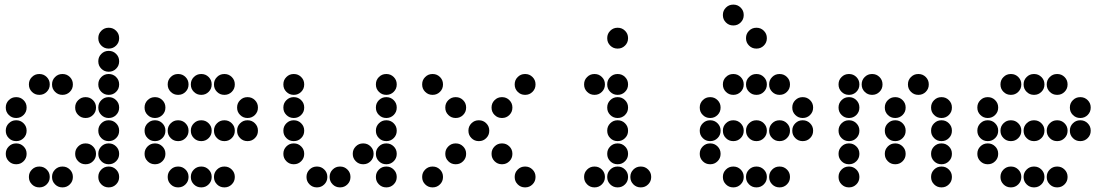

<svg xmlns="http://www.w3.org/2000/svg" viewBox="-20 -815 4840 830"><path d="M449 -695Q431 -695 418 -682Q405 -669 405 -651V-649Q405 -631 418 -618Q431 -605 449 -605H451Q469 -605 482 -618Q495 -631 495 -649V-651Q495 -669 482 -682Q469 -695 451 -695ZM449 -595Q431 -595 418 -582Q405 -569 405 -551V-549Q405 -531 418 -518Q431 -505 449 -505H451Q469 -505 482 -518Q495 -531 495 -549V-551Q495 -569 482 -582Q469 -595 451 -595ZM149 -495Q131 -495 118 -482Q105 -469 105 -451V-449Q105 -431 118 -418Q131 -405 149 -405H151Q169 -405 182 -418Q195 -431 195 -449V-451Q195 -469 182 -482Q169 -495 151 -495ZM249 -495Q231 -495 218 -482Q205 -469 205 -451V-449Q205 -431 218 -418Q231 -405 249 -405H251Q269 -405 282 -418Q295 -431 295 -449V-451Q295 -469 282 -482Q269 -495 251 -495ZM449 -495Q431 -495 418 -482Q405 -469 405 -451V-449Q405 -431 418 -418Q431 -405 449 -405H451Q469 -405 482 -418Q495 -431 495 -449V-451Q495 -469 482 -482Q469 -495 451 -495ZM49 -395Q31 -395 18 -382Q5 -369 5 -351V-349Q5 -331 18 -318Q31 -305 49 -305H51Q69 -305 82 -318Q95 -331 95 -349V-351Q95 -369 82 -382Q69 -395 51 -395ZM349 -395Q331 -395 318 -382Q305 -369 305 -351V-349Q305 -331 318 -318Q331 -305 349 -305H351Q369 -305 382 -318Q395 -331 395 -349V-351Q395 -369 382 -382Q369 -395 351 -395ZM449 -395Q431 -395 418 -382Q405 -369 405 -351V-349Q405 -331 418 -318Q431 -305 449 -305H451Q469 -305 482 -318Q495 -331 495 -349V-351Q495 -369 482 -382Q469 -395 451 -395ZM49 -295Q31 -295 18 -282Q5 -269 5 -251V-249Q5 -231 18 -218Q31 -205 49 -205H51Q69 -205 82 -218Q95 -231 95 -249V-251Q95 -269 82 -282Q69 -295 51 -295ZM449 -295Q431 -295 418 -282Q405 -269 405 -251V-249Q405 -231 418 -218Q431 -205 449 -205H451Q469 -205 482 -218Q495 -231 495 -249V-251Q495 -269 482 -282Q469 -295 451 -295ZM49 -195Q31 -195 18 -182Q5 -169 5 -151V-149Q5 -131 18 -118Q31 -105 49 -105H51Q69 -105 82 -118Q95 -131 95 -149V-151Q95 -169 82 -182Q69 -195 51 -195ZM349 -195Q331 -195 318 -182Q305 -169 305 -151V-149Q305 -131 318 -118Q331 -105 349 -105H351Q369 -105 382 -118Q395 -131 395 -149V-151Q395 -169 382 -182Q369 -195 351 -195ZM449 -195Q431 -195 418 -182Q405 -169 405 -151V-149Q405 -131 418 -118Q431 -105 449 -105H451Q469 -105 482 -118Q495 -131 495 -149V-151Q495 -169 482 -182Q469 -195 451 -195ZM149 -95Q131 -95 118 -82Q105 -69 105 -51V-49Q105 -31 118 -18Q131 -5 149 -5H151Q169 -5 182 -18Q195 -31 195 -49V-51Q195 -69 182 -82Q169 -95 151 -95ZM249 -95Q231 -95 218 -82Q205 -69 205 -51V-49Q205 -31 218 -18Q231 -5 249 -5H251Q269 -5 282 -18Q295 -31 295 -49V-51Q295 -69 282 -82Q269 -95 251 -95ZM449 -95Q431 -95 418 -82Q405 -69 405 -51V-49Q405 -31 418 -18Q431 -5 449 -5H451Q469 -5 482 -18Q495 -31 495 -49V-51Q495 -69 482 -82Q469 -95 451 -95Z M749 -495Q731 -495 718 -482Q705 -469 705 -451V-449Q705 -431 718 -418Q731 -405 749 -405H751Q769 -405 782 -418Q795 -431 795 -449V-451Q795 -469 782 -482Q769 -495 751 -495ZM849 -495Q831 -495 818 -482Q805 -469 805 -451V-449Q805 -431 818 -418Q831 -405 849 -405H851Q869 -405 882 -418Q895 -431 895 -449V-451Q895 -469 882 -482Q869 -495 851 -495ZM949 -495Q931 -495 918 -482Q905 -469 905 -451V-449Q905 -431 918 -418Q931 -405 949 -405H951Q969 -405 982 -418Q995 -431 995 -449V-451Q995 -469 982 -482Q969 -495 951 -495ZM649 -395Q631 -395 618 -382Q605 -369 605 -351V-349Q605 -331 618 -318Q631 -305 649 -305H651Q669 -305 682 -318Q695 -331 695 -349V-351Q695 -369 682 -382Q669 -395 651 -395ZM1049 -395Q1031 -395 1018 -382Q1005 -369 1005 -351V-349Q1005 -331 1018 -318Q1031 -305 1049 -305H1051Q1069 -305 1082 -318Q1095 -331 1095 -349V-351Q1095 -369 1082 -382Q1069 -395 1051 -395ZM649 -295Q631 -295 618 -282Q605 -269 605 -251V-249Q605 -231 618 -218Q631 -205 649 -205H651Q669 -205 682 -218Q695 -231 695 -249V-251Q695 -269 682 -282Q669 -295 651 -295ZM749 -295Q731 -295 718 -282Q705 -269 705 -251V-249Q705 -231 718 -218Q731 -205 749 -205H751Q769 -205 782 -218Q795 -231 795 -249V-251Q795 -269 782 -282Q769 -295 751 -295ZM849 -295Q831 -295 818 -282Q805 -269 805 -251V-249Q805 -231 818 -218Q831 -205 849 -205H851Q869 -205 882 -218Q895 -231 895 -249V-251Q895 -269 882 -282Q869 -295 851 -295ZM949 -295Q931 -295 918 -282Q905 -269 905 -251V-249Q905 -231 918 -218Q931 -205 949 -205H951Q969 -205 982 -218Q995 -231 995 -249V-251Q995 -269 982 -282Q969 -295 951 -295ZM1049 -295Q1031 -295 1018 -282Q1005 -269 1005 -251V-249Q1005 -231 1018 -218Q1031 -205 1049 -205H1051Q1069 -205 1082 -218Q1095 -231 1095 -249V-251Q1095 -269 1082 -282Q1069 -295 1051 -295ZM649 -195Q631 -195 618 -182Q605 -169 605 -151V-149Q605 -131 618 -118Q631 -105 649 -105H651Q669 -105 682 -118Q695 -131 695 -149V-151Q695 -169 682 -182Q669 -195 651 -195ZM749 -95Q731 -95 718 -82Q705 -69 705 -51V-49Q705 -31 718 -18Q731 -5 749 -5H751Q769 -5 782 -18Q795 -31 795 -49V-51Q795 -69 782 -82Q769 -95 751 -95ZM849 -95Q831 -95 818 -82Q805 -69 805 -51V-49Q805 -31 818 -18Q831 -5 849 -5H851Q869 -5 882 -18Q895 -31 895 -49V-51Q895 -69 882 -82Q869 -95 851 -95ZM949 -95Q931 -95 918 -82Q905 -69 905 -51V-49Q905 -31 918 -18Q931 -5 949 -5H951Q969 -5 982 -18Q995 -31 995 -49V-51Q995 -69 982 -82Q969 -95 951 -95Z M1249 -495Q1231 -495 1218 -482Q1205 -469 1205 -451V-449Q1205 -431 1218 -418Q1231 -405 1249 -405H1251Q1269 -405 1282 -418Q1295 -431 1295 -449V-451Q1295 -469 1282 -482Q1269 -495 1251 -495ZM1649 -495Q1631 -495 1618 -482Q1605 -469 1605 -451V-449Q1605 -431 1618 -418Q1631 -405 1649 -405H1651Q1669 -405 1682 -418Q1695 -431 1695 -449V-451Q1695 -469 1682 -482Q1669 -495 1651 -495ZM1249 -395Q1231 -395 1218 -382Q1205 -369 1205 -351V-349Q1205 -331 1218 -318Q1231 -305 1249 -305H1251Q1269 -305 1282 -318Q1295 -331 1295 -349V-351Q1295 -369 1282 -382Q1269 -395 1251 -395ZM1649 -395Q1631 -395 1618 -382Q1605 -369 1605 -351V-349Q1605 -331 1618 -318Q1631 -305 1649 -305H1651Q1669 -305 1682 -318Q1695 -331 1695 -349V-351Q1695 -369 1682 -382Q1669 -395 1651 -395ZM1249 -295Q1231 -295 1218 -282Q1205 -269 1205 -251V-249Q1205 -231 1218 -218Q1231 -205 1249 -205H1251Q1269 -205 1282 -218Q1295 -231 1295 -249V-251Q1295 -269 1282 -282Q1269 -295 1251 -295ZM1649 -295Q1631 -295 1618 -282Q1605 -269 1605 -251V-249Q1605 -231 1618 -218Q1631 -205 1649 -205H1651Q1669 -205 1682 -218Q1695 -231 1695 -249V-251Q1695 -269 1682 -282Q1669 -295 1651 -295ZM1249 -195Q1231 -195 1218 -182Q1205 -169 1205 -151V-149Q1205 -131 1218 -118Q1231 -105 1249 -105H1251Q1269 -105 1282 -118Q1295 -131 1295 -149V-151Q1295 -169 1282 -182Q1269 -195 1251 -195ZM1549 -195Q1531 -195 1518 -182Q1505 -169 1505 -151V-149Q1505 -131 1518 -118Q1531 -105 1549 -105H1551Q1569 -105 1582 -118Q1595 -131 1595 -149V-151Q1595 -169 1582 -182Q1569 -195 1551 -195ZM1649 -195Q1631 -195 1618 -182Q1605 -169 1605 -151V-149Q1605 -131 1618 -118Q1631 -105 1649 -105H1651Q1669 -105 1682 -118Q1695 -131 1695 -149V-151Q1695 -169 1682 -182Q1669 -195 1651 -195ZM1349 -95Q1331 -95 1318 -82Q1305 -69 1305 -51V-49Q1305 -31 1318 -18Q1331 -5 1349 -5H1351Q1369 -5 1382 -18Q1395 -31 1395 -49V-51Q1395 -69 1382 -82Q1369 -95 1351 -95ZM1449 -95Q1431 -95 1418 -82Q1405 -69 1405 -51V-49Q1405 -31 1418 -18Q1431 -5 1449 -5H1451Q1469 -5 1482 -18Q1495 -31 1495 -49V-51Q1495 -69 1482 -82Q1469 -95 1451 -95ZM1649 -95Q1631 -95 1618 -82Q1605 -69 1605 -51V-49Q1605 -31 1618 -18Q1631 -5 1649 -5H1651Q1669 -5 1682 -18Q1695 -31 1695 -49V-51Q1695 -69 1682 -82Q1669 -95 1651 -95Z M1849 -495Q1831 -495 1818 -482Q1805 -469 1805 -451V-449Q1805 -431 1818 -418Q1831 -405 1849 -405H1851Q1869 -405 1882 -418Q1895 -431 1895 -449V-451Q1895 -469 1882 -482Q1869 -495 1851 -495ZM2249 -495Q2231 -495 2218 -482Q2205 -469 2205 -451V-449Q2205 -431 2218 -418Q2231 -405 2249 -405H2251Q2269 -405 2282 -418Q2295 -431 2295 -449V-451Q2295 -469 2282 -482Q2269 -495 2251 -495ZM1949 -395Q1931 -395 1918 -382Q1905 -369 1905 -351V-349Q1905 -331 1918 -318Q1931 -305 1949 -305H1951Q1969 -305 1982 -318Q1995 -331 1995 -349V-351Q1995 -369 1982 -382Q1969 -395 1951 -395ZM2149 -395Q2131 -395 2118 -382Q2105 -369 2105 -351V-349Q2105 -331 2118 -318Q2131 -305 2149 -305H2151Q2169 -305 2182 -318Q2195 -331 2195 -349V-351Q2195 -369 2182 -382Q2169 -395 2151 -395ZM2049 -295Q2031 -295 2018 -282Q2005 -269 2005 -251V-249Q2005 -231 2018 -218Q2031 -205 2049 -205H2051Q2069 -205 2082 -218Q2095 -231 2095 -249V-251Q2095 -269 2082 -282Q2069 -295 2051 -295ZM1949 -195Q1931 -195 1918 -182Q1905 -169 1905 -151V-149Q1905 -131 1918 -118Q1931 -105 1949 -105H1951Q1969 -105 1982 -118Q1995 -131 1995 -149V-151Q1995 -169 1982 -182Q1969 -195 1951 -195ZM2149 -195Q2131 -195 2118 -182Q2105 -169 2105 -151V-149Q2105 -131 2118 -118Q2131 -105 2149 -105H2151Q2169 -105 2182 -118Q2195 -131 2195 -149V-151Q2195 -169 2182 -182Q2169 -195 2151 -195ZM1849 -95Q1831 -95 1818 -82Q1805 -69 1805 -51V-49Q1805 -31 1818 -18Q1831 -5 1849 -5H1851Q1869 -5 1882 -18Q1895 -31 1895 -49V-51Q1895 -69 1882 -82Q1869 -95 1851 -95ZM2249 -95Q2231 -95 2218 -82Q2205 -69 2205 -51V-49Q2205 -31 2218 -18Q2231 -5 2249 -5H2251Q2269 -5 2282 -18Q2295 -31 2295 -49V-51Q2295 -69 2282 -82Q2269 -95 2251 -95Z M2649 -695Q2631 -695 2618 -682Q2605 -669 2605 -651V-649Q2605 -631 2618 -618Q2631 -605 2649 -605H2651Q2669 -605 2682 -618Q2695 -631 2695 -649V-651Q2695 -669 2682 -682Q2669 -695 2651 -695ZM2549 -495Q2531 -495 2518 -482Q2505 -469 2505 -451V-449Q2505 -431 2518 -418Q2531 -405 2549 -405H2551Q2569 -405 2582 -418Q2595 -431 2595 -449V-451Q2595 -469 2582 -482Q2569 -495 2551 -495ZM2649 -495Q2631 -495 2618 -482Q2605 -469 2605 -451V-449Q2605 -431 2618 -418Q2631 -405 2649 -405H2651Q2669 -405 2682 -418Q2695 -431 2695 -449V-451Q2695 -469 2682 -482Q2669 -495 2651 -495ZM2649 -395Q2631 -395 2618 -382Q2605 -369 2605 -351V-349Q2605 -331 2618 -318Q2631 -305 2649 -305H2651Q2669 -305 2682 -318Q2695 -331 2695 -349V-351Q2695 -369 2682 -382Q2669 -395 2651 -395ZM2649 -295Q2631 -295 2618 -282Q2605 -269 2605 -251V-249Q2605 -231 2618 -218Q2631 -205 2649 -205H2651Q2669 -205 2682 -218Q2695 -231 2695 -249V-251Q2695 -269 2682 -282Q2669 -295 2651 -295ZM2649 -195Q2631 -195 2618 -182Q2605 -169 2605 -151V-149Q2605 -131 2618 -118Q2631 -105 2649 -105H2651Q2669 -105 2682 -118Q2695 -131 2695 -149V-151Q2695 -169 2682 -182Q2669 -195 2651 -195ZM2549 -95Q2531 -95 2518 -82Q2505 -69 2505 -51V-49Q2505 -31 2518 -18Q2531 -5 2549 -5H2551Q2569 -5 2582 -18Q2595 -31 2595 -49V-51Q2595 -69 2582 -82Q2569 -95 2551 -95ZM2649 -95Q2631 -95 2618 -82Q2605 -69 2605 -51V-49Q2605 -31 2618 -18Q2631 -5 2649 -5H2651Q2669 -5 2682 -18Q2695 -31 2695 -49V-51Q2695 -69 2682 -82Q2669 -95 2651 -95ZM2749 -95Q2731 -95 2718 -82Q2705 -69 2705 -51V-49Q2705 -31 2718 -18Q2731 -5 2749 -5H2751Q2769 -5 2782 -18Q2795 -31 2795 -49V-51Q2795 -69 2782 -82Q2769 -95 2751 -95Z M3149 -795Q3131 -795 3118 -782Q3105 -769 3105 -751V-749Q3105 -731 3118 -718Q3131 -705 3149 -705H3151Q3169 -705 3182 -718Q3195 -731 3195 -749V-751Q3195 -769 3182 -782Q3169 -795 3151 -795ZM3249 -695Q3231 -695 3218 -682Q3205 -669 3205 -651V-649Q3205 -631 3218 -618Q3231 -605 3249 -605H3251Q3269 -605 3282 -618Q3295 -631 3295 -649V-651Q3295 -669 3282 -682Q3269 -695 3251 -695ZM3149 -495Q3131 -495 3118 -482Q3105 -469 3105 -451V-449Q3105 -431 3118 -418Q3131 -405 3149 -405H3151Q3169 -405 3182 -418Q3195 -431 3195 -449V-451Q3195 -469 3182 -482Q3169 -495 3151 -495ZM3249 -495Q3231 -495 3218 -482Q3205 -469 3205 -451V-449Q3205 -431 3218 -418Q3231 -405 3249 -405H3251Q3269 -405 3282 -418Q3295 -431 3295 -449V-451Q3295 -469 3282 -482Q3269 -495 3251 -495ZM3349 -495Q3331 -495 3318 -482Q3305 -469 3305 -451V-449Q3305 -431 3318 -418Q3331 -405 3349 -405H3351Q3369 -405 3382 -418Q3395 -431 3395 -449V-451Q3395 -469 3382 -482Q3369 -495 3351 -495ZM3049 -395Q3031 -395 3018 -382Q3005 -369 3005 -351V-349Q3005 -331 3018 -318Q3031 -305 3049 -305H3051Q3069 -305 3082 -318Q3095 -331 3095 -349V-351Q3095 -369 3082 -382Q3069 -395 3051 -395ZM3449 -395Q3431 -395 3418 -382Q3405 -369 3405 -351V-349Q3405 -331 3418 -318Q3431 -305 3449 -305H3451Q3469 -305 3482 -318Q3495 -331 3495 -349V-351Q3495 -369 3482 -382Q3469 -395 3451 -395ZM3049 -295Q3031 -295 3018 -282Q3005 -269 3005 -251V-249Q3005 -231 3018 -218Q3031 -205 3049 -205H3051Q3069 -205 3082 -218Q3095 -231 3095 -249V-251Q3095 -269 3082 -282Q3069 -295 3051 -295ZM3149 -295Q3131 -295 3118 -282Q3105 -269 3105 -251V-249Q3105 -231 3118 -218Q3131 -205 3149 -205H3151Q3169 -205 3182 -218Q3195 -231 3195 -249V-251Q3195 -269 3182 -282Q3169 -295 3151 -295ZM3249 -295Q3231 -295 3218 -282Q3205 -269 3205 -251V-249Q3205 -231 3218 -218Q3231 -205 3249 -205H3251Q3269 -205 3282 -218Q3295 -231 3295 -249V-251Q3295 -269 3282 -282Q3269 -295 3251 -295ZM3349 -295Q3331 -295 3318 -282Q3305 -269 3305 -251V-249Q3305 -231 3318 -218Q3331 -205 3349 -205H3351Q3369 -205 3382 -218Q3395 -231 3395 -249V-251Q3395 -269 3382 -282Q3369 -295 3351 -295ZM3449 -295Q3431 -295 3418 -282Q3405 -269 3405 -251V-249Q3405 -231 3418 -218Q3431 -205 3449 -205H3451Q3469 -205 3482 -218Q3495 -231 3495 -249V-251Q3495 -269 3482 -282Q3469 -295 3451 -295ZM3049 -195Q3031 -195 3018 -182Q3005 -169 3005 -151V-149Q3005 -131 3018 -118Q3031 -105 3049 -105H3051Q3069 -105 3082 -118Q3095 -131 3095 -149V-151Q3095 -169 3082 -182Q3069 -195 3051 -195ZM3149 -95Q3131 -95 3118 -82Q3105 -69 3105 -51V-49Q3105 -31 3118 -18Q3131 -5 3149 -5H3151Q3169 -5 3182 -18Q3195 -31 3195 -49V-51Q3195 -69 3182 -82Q3169 -95 3151 -95ZM3249 -95Q3231 -95 3218 -82Q3205 -69 3205 -51V-49Q3205 -31 3218 -18Q3231 -5 3249 -5H3251Q3269 -5 3282 -18Q3295 -31 3295 -49V-51Q3295 -69 3282 -82Q3269 -95 3251 -95ZM3349 -95Q3331 -95 3318 -82Q3305 -69 3305 -51V-49Q3305 -31 3318 -18Q3331 -5 3349 -5H3351Q3369 -5 3382 -18Q3395 -31 3395 -49V-51Q3395 -69 3382 -82Q3369 -95 3351 -95Z M3649 -495Q3631 -495 3618 -482Q3605 -469 3605 -451V-449Q3605 -431 3618 -418Q3631 -405 3649 -405H3651Q3669 -405 3682 -418Q3695 -431 3695 -449V-451Q3695 -469 3682 -482Q3669 -495 3651 -495ZM3749 -495Q3731 -495 3718 -482Q3705 -469 3705 -451V-449Q3705 -431 3718 -418Q3731 -405 3749 -405H3751Q3769 -405 3782 -418Q3795 -431 3795 -449V-451Q3795 -469 3782 -482Q3769 -495 3751 -495ZM3949 -495Q3931 -495 3918 -482Q3905 -469 3905 -451V-449Q3905 -431 3918 -418Q3931 -405 3949 -405H3951Q3969 -405 3982 -418Q3995 -431 3995 -449V-451Q3995 -469 3982 -482Q3969 -495 3951 -495ZM3649 -395Q3631 -395 3618 -382Q3605 -369 3605 -351V-349Q3605 -331 3618 -318Q3631 -305 3649 -305H3651Q3669 -305 3682 -318Q3695 -331 3695 -349V-351Q3695 -369 3682 -382Q3669 -395 3651 -395ZM3849 -395Q3831 -395 3818 -382Q3805 -369 3805 -351V-349Q3805 -331 3818 -318Q3831 -305 3849 -305H3851Q3869 -305 3882 -318Q3895 -331 3895 -349V-351Q3895 -369 3882 -382Q3869 -395 3851 -395ZM4049 -395Q4031 -395 4018 -382Q4005 -369 4005 -351V-349Q4005 -331 4018 -318Q4031 -305 4049 -305H4051Q4069 -305 4082 -318Q4095 -331 4095 -349V-351Q4095 -369 4082 -382Q4069 -395 4051 -395ZM3649 -295Q3631 -295 3618 -282Q3605 -269 3605 -251V-249Q3605 -231 3618 -218Q3631 -205 3649 -205H3651Q3669 -205 3682 -218Q3695 -231 3695 -249V-251Q3695 -269 3682 -282Q3669 -295 3651 -295ZM3849 -295Q3831 -295 3818 -282Q3805 -269 3805 -251V-249Q3805 -231 3818 -218Q3831 -205 3849 -205H3851Q3869 -205 3882 -218Q3895 -231 3895 -249V-251Q3895 -269 3882 -282Q3869 -295 3851 -295ZM4049 -295Q4031 -295 4018 -282Q4005 -269 4005 -251V-249Q4005 -231 4018 -218Q4031 -205 4049 -205H4051Q4069 -205 4082 -218Q4095 -231 4095 -249V-251Q4095 -269 4082 -282Q4069 -295 4051 -295ZM3649 -195Q3631 -195 3618 -182Q3605 -169 3605 -151V-149Q3605 -131 3618 -118Q3631 -105 3649 -105H3651Q3669 -105 3682 -118Q3695 -131 3695 -149V-151Q3695 -169 3682 -182Q3669 -195 3651 -195ZM3849 -195Q3831 -195 3818 -182Q3805 -169 3805 -151V-149Q3805 -131 3818 -118Q3831 -105 3849 -105H3851Q3869 -105 3882 -118Q3895 -131 3895 -149V-151Q3895 -169 3882 -182Q3869 -195 3851 -195ZM4049 -195Q4031 -195 4018 -182Q4005 -169 4005 -151V-149Q4005 -131 4018 -118Q4031 -105 4049 -105H4051Q4069 -105 4082 -118Q4095 -131 4095 -149V-151Q4095 -169 4082 -182Q4069 -195 4051 -195ZM3649 -95Q3631 -95 3618 -82Q3605 -69 3605 -51V-49Q3605 -31 3618 -18Q3631 -5 3649 -5H3651Q3669 -5 3682 -18Q3695 -31 3695 -49V-51Q3695 -69 3682 -82Q3669 -95 3651 -95ZM4049 -95Q4031 -95 4018 -82Q4005 -69 4005 -51V-49Q4005 -31 4018 -18Q4031 -5 4049 -5H4051Q4069 -5 4082 -18Q4095 -31 4095 -49V-51Q4095 -69 4082 -82Q4069 -95 4051 -95Z M4349 -495Q4331 -495 4318 -482Q4305 -469 4305 -451V-449Q4305 -431 4318 -418Q4331 -405 4349 -405H4351Q4369 -405 4382 -418Q4395 -431 4395 -449V-451Q4395 -469 4382 -482Q4369 -495 4351 -495ZM4449 -495Q4431 -495 4418 -482Q4405 -469 4405 -451V-449Q4405 -431 4418 -418Q4431 -405 4449 -405H4451Q4469 -405 4482 -418Q4495 -431 4495 -449V-451Q4495 -469 4482 -482Q4469 -495 4451 -495ZM4549 -495Q4531 -495 4518 -482Q4505 -469 4505 -451V-449Q4505 -431 4518 -418Q4531 -405 4549 -405H4551Q4569 -405 4582 -418Q4595 -431 4595 -449V-451Q4595 -469 4582 -482Q4569 -495 4551 -495ZM4249 -395Q4231 -395 4218 -382Q4205 -369 4205 -351V-349Q4205 -331 4218 -318Q4231 -305 4249 -305H4251Q4269 -305 4282 -318Q4295 -331 4295 -349V-351Q4295 -369 4282 -382Q4269 -395 4251 -395ZM4649 -395Q4631 -395 4618 -382Q4605 -369 4605 -351V-349Q4605 -331 4618 -318Q4631 -305 4649 -305H4651Q4669 -305 4682 -318Q4695 -331 4695 -349V-351Q4695 -369 4682 -382Q4669 -395 4651 -395ZM4249 -295Q4231 -295 4218 -282Q4205 -269 4205 -251V-249Q4205 -231 4218 -218Q4231 -205 4249 -205H4251Q4269 -205 4282 -218Q4295 -231 4295 -249V-251Q4295 -269 4282 -282Q4269 -295 4251 -295ZM4349 -295Q4331 -295 4318 -282Q4305 -269 4305 -251V-249Q4305 -231 4318 -218Q4331 -205 4349 -205H4351Q4369 -205 4382 -218Q4395 -231 4395 -249V-251Q4395 -269 4382 -282Q4369 -295 4351 -295ZM4449 -295Q4431 -295 4418 -282Q4405 -269 4405 -251V-249Q4405 -231 4418 -218Q4431 -205 4449 -205H4451Q4469 -205 4482 -218Q4495 -231 4495 -249V-251Q4495 -269 4482 -282Q4469 -295 4451 -295ZM4549 -295Q4531 -295 4518 -282Q4505 -269 4505 -251V-249Q4505 -231 4518 -218Q4531 -205 4549 -205H4551Q4569 -205 4582 -218Q4595 -231 4595 -249V-251Q4595 -269 4582 -282Q4569 -295 4551 -295ZM4649 -295Q4631 -295 4618 -282Q4605 -269 4605 -251V-249Q4605 -231 4618 -218Q4631 -205 4649 -205H4651Q4669 -205 4682 -218Q4695 -231 4695 -249V-251Q4695 -269 4682 -282Q4669 -295 4651 -295ZM4249 -195Q4231 -195 4218 -182Q4205 -169 4205 -151V-149Q4205 -131 4218 -118Q4231 -105 4249 -105H4251Q4269 -105 4282 -118Q4295 -131 4295 -149V-151Q4295 -169 4282 -182Q4269 -195 4251 -195ZM4349 -95Q4331 -95 4318 -82Q4305 -69 4305 -51V-49Q4305 -31 4318 -18Q4331 -5 4349 -5H4351Q4369 -5 4382 -18Q4395 -31 4395 -49V-51Q4395 -69 4382 -82Q4369 -95 4351 -95ZM4449 -95Q4431 -95 4418 -82Q4405 -69 4405 -51V-49Q4405 -31 4418 -18Q4431 -5 4449 -5H4451Q4469 -5 4482 -18Q4495 -31 4495 -49V-51Q4495 -69 4482 -82Q4469 -95 4451 -95ZM4549 -95Q4531 -95 4518 -82Q4505 -69 4505 -51V-49Q4505 -31 4518 -18Q4531 -5 4549 -5H4551Q4569 -5 4582 -18Q4595 -31 4595 -49V-51Q4595 -69 4582 -82Q4569 -95 4551 -95Z"/></svg>

Font: Doto Rounded Black
Style: Regular
Weight: 900
Monospace: yes
Version: Version 1.000